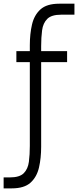

<svg xmlns="http://www.w3.org/2000/svg" viewBox="-20 -789 431 1059"><path d="M0 250V189.5H34.2Q88.4 189.5 111.3 166Q134.3 142.6 139.4 103Q144.5 63.5 144.5 15.6V-446.3H70.3V-506.8H144.5V-539.6Q144.5 -601.6 156.5 -653.6Q168.5 -705.6 203.1 -737.1Q237.8 -768.6 307.1 -768.6H390.6V-708H317.4Q263.7 -708 240.5 -684.6Q217.3 -661.1 212.2 -621.8Q207 -582.5 207 -534.7V-506.8H350.1V-446.3H207V20.5Q207 82.5 195.1 134.8Q183.1 187 148.4 218.5Q113.8 250 44.4 250Z"/></svg>

Font: Kay Pho Du
Style: Regular
Weight: 400
Designer: Victor Gaultney, Khu Oo Reh
Foundry: SIL International
Version: Version 3.000